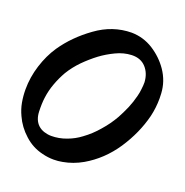

<svg xmlns="http://www.w3.org/2000/svg" viewBox="-143 -923 1036 1076"><g transform="rotate(20 375.0 -385.0)"><path d="M612.3 -471.7Q602.5 -432.6 586.9 -395.5Q570.3 -357.4 552.7 -325.2Q524.4 -275.4 486.3 -232.4Q449.2 -188.5 403.3 -155.3Q367.2 -127.9 324.2 -112.3Q280.3 -95.7 234.4 -95.7Q212.9 -95.7 191.4 -102.5Q169.9 -109.4 154.3 -124Q126 -151.4 124 -200.2Q122.1 -248 127 -284.2Q132.8 -329.1 148.4 -371.1Q164.1 -414.1 186.5 -453.1Q212.9 -496.1 250 -534.2Q287.1 -571.3 327.1 -601.6Q365.2 -629.9 410.2 -651.4Q456.1 -673.8 503.9 -675.8Q557.6 -677.7 588.9 -643.6Q620.1 -609.4 623 -556.6Q623 -536.1 620.1 -514.6Q618.2 -494.1 612.3 -471.7ZM687.5 -662.1Q649.4 -717.8 589.8 -755.9Q530.3 -793 460.9 -793.9Q347.7 -793 251 -722.7Q154.3 -653.3 92.8 -563.5Q54.7 -506.8 32.2 -435.5Q9.8 -364.3 9.8 -292Q9.8 -252.9 16.6 -214.8Q23.4 -177.7 40 -142.6Q65.4 -85.9 113.3 -43Q161.1 1 223.6 15.6Q257.8 24.4 292 24.4Q318.4 24.4 343.8 19.5Q404.3 8.8 459 -22.5Q558.6 -80.1 626 -180.7Q693.4 -282.2 720.7 -391.6Q733.4 -445.3 733.4 -501Q733.4 -515.6 732.4 -530.3Q728.5 -601.6 687.5 -662.1Z"/></g></svg>

Font: TroubleSide
Style: Comic
Weight: 400
Designer: Koroletov
Version: 1_5